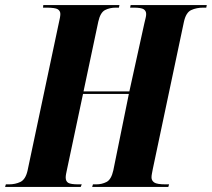

<svg xmlns="http://www.w3.org/2000/svg" viewBox="-60 -734 832 754"><path d="M-40 0 -37 -10H-25Q0 -10 20 -19.5Q40 -29 48 -63L170 -639Q177 -668 177 -679Q177 -691 167 -697.5Q157 -704 121 -704H109L110 -714H409L407 -704H395Q371 -704 352.5 -694.5Q334 -685 326 -649L268 -375H448L507 -643Q510 -656 512 -664Q514 -672 514 -679Q514 -691 504.5 -697.5Q495 -704 464 -704H451L453 -714H752L750 -704H738Q712 -704 691 -694.5Q670 -685 662 -647L540 -70Q538 -59 536.5 -51.5Q535 -44 535 -37Q535 -25 545.5 -17.5Q556 -10 591 -10H604L601 0H302L305 -10H318Q340 -10 358.5 -19.5Q377 -29 385 -65L446 -365H266L203 -68Q201 -59 199.5 -51Q198 -43 198 -37Q198 -22 208 -16Q218 -10 248 -10H261L257 0Z"/></svg>

Font: Noto Serif Display ExtraCondensed ExtraBold
Style: Italic
Weight: 800
Width: 2
Italic angle: -12°
Designer: Monotype Design Team
Foundry: Monotype Imaging Inc.
Version: Version 2.009